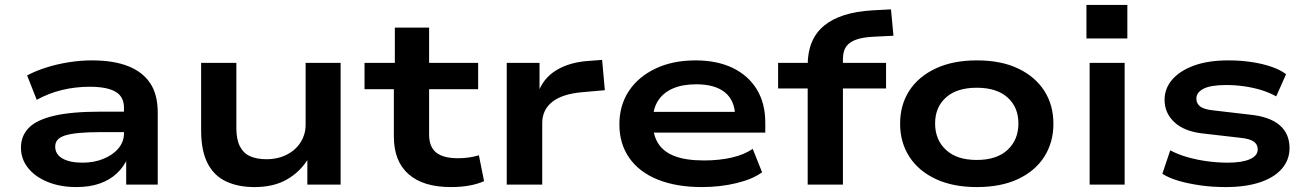

<svg xmlns="http://www.w3.org/2000/svg" viewBox="-20 -749 5304 779"><path d="M290 10Q224 10 173 -11Q122 -32 93.5 -68Q65 -104 65 -150Q65 -197 96 -229.5Q127 -262 198 -279Q269 -296 389 -296H502V-213H393Q337 -213 300.5 -209.5Q264 -206 243 -199Q222 -192 213 -181Q204 -170 204 -154Q204 -123 233.5 -106Q263 -89 315 -89Q361 -89 399.5 -104.5Q438 -120 460.5 -147Q483 -174 483 -208V-312Q483 -357 448.5 -377Q414 -397 344 -397Q286 -397 232 -384Q178 -371 129 -344L90 -443Q126 -462 169 -475.5Q212 -489 259.5 -496.5Q307 -504 353 -504Q440 -504 499 -481Q558 -458 589 -412Q620 -366 620 -292V0H492V-108H498Q483 -73 454.5 -46Q426 -19 385 -4.5Q344 10 290 10Z M1013 10Q946 10 897 -13Q848 -36 822 -87Q796 -138 796 -221V-494H939V-229Q939 -183 953.5 -155Q968 -127 995 -115Q1022 -103 1061 -103Q1108 -103 1144.5 -122Q1181 -141 1200.5 -173Q1220 -205 1220 -243V-494H1362V0H1227V-104H1230Q1197 -51 1143.5 -20.5Q1090 10 1013 10Z M1809 10Q1697 10 1637.5 -42.5Q1578 -95 1578 -195V-387H1459V-494H1582V-637H1721V-494H1920V-387H1721V-203Q1721 -153 1750 -130Q1779 -107 1838 -107Q1861 -107 1882 -110Q1903 -113 1923 -119L1944 -14Q1917 -2 1883.5 4Q1850 10 1809 10Z M2036 0V-494H2169V-370H2162Q2183 -431 2237 -464Q2291 -497 2370 -502L2423 -506L2434 -383L2343 -375Q2261 -368 2220.5 -335.5Q2180 -303 2180 -250V0Z M2828 10Q2724 10 2648.5 -20.5Q2573 -51 2533 -108.5Q2493 -166 2493 -244Q2493 -321 2531 -379Q2569 -437 2639 -470.5Q2709 -504 2802 -504Q2889 -504 2952.5 -473.5Q3016 -443 3050.5 -386.5Q3085 -330 3085 -251V-211H2605V-295H2985L2963 -275Q2962 -341 2921.5 -374Q2881 -407 2805 -407Q2749 -407 2710 -390Q2671 -373 2650 -340.5Q2629 -308 2629 -261V-251Q2629 -201 2650.5 -167Q2672 -133 2717.5 -115.5Q2763 -98 2837 -98Q2897 -98 2948 -109.5Q2999 -121 3034 -145L3072 -50Q3034 -22 2968 -6Q2902 10 2828 10Z M3257 0V-390H3137V-494H3288L3257 -462V-485Q3257 -589 3322.5 -644Q3388 -699 3519 -707L3595 -711L3605 -604L3524 -600Q3482 -598 3454.5 -588.5Q3427 -579 3413.5 -560.5Q3400 -542 3400 -509V-468L3368 -494H3575V-390H3400V0Z M3943 10Q3846 10 3776 -23Q3706 -56 3669 -114Q3632 -172 3632 -247Q3632 -323 3669 -380.5Q3706 -438 3776 -471Q3846 -504 3943 -504Q4042 -504 4111 -471Q4180 -438 4217 -380.5Q4254 -323 4254 -247Q4254 -172 4217.5 -114Q4181 -56 4111.5 -23Q4042 10 3943 10ZM3943 -100Q4024 -100 4068 -141Q4112 -182 4112 -248Q4112 -314 4068 -353.5Q4024 -393 3943 -393Q3862 -393 3818 -353.5Q3774 -314 3774 -248Q3774 -182 3818 -141Q3862 -100 3943 -100Z M4388 -593V-729H4554V-593ZM4401 0V-494H4543V0Z M4954 10Q4898 10 4849.5 3Q4801 -4 4761.5 -15.5Q4722 -27 4696 -44L4728 -139Q4760 -122 4799 -111Q4838 -100 4880 -94.5Q4922 -89 4961 -89Q5019 -89 5051 -103Q5083 -117 5083 -143Q5083 -163 5067 -174.5Q5051 -186 5012 -190L4864 -207Q4786 -215 4745.5 -252.5Q4705 -290 4705 -344Q4705 -390 4736 -426Q4767 -462 4824.5 -483Q4882 -504 4964 -504Q5015 -504 5060 -497Q5105 -490 5140.5 -477.5Q5176 -465 5198 -448L5158 -358Q5129 -374 5096 -384Q5063 -394 5027 -399Q4991 -404 4955 -404Q4892 -404 4863 -389Q4834 -374 4834 -349Q4834 -329 4849.5 -317Q4865 -305 4904 -301L5050 -284Q5131 -276 5171.5 -241.5Q5212 -207 5212 -148Q5212 -100 5180.5 -64Q5149 -28 5091 -9Q5033 10 4954 10Z"/></svg>

Font: Nunito Sans 10pt Expanded
Style: Bold
Weight: 700
Width: 7
Designer: Vernon Adams
Foundry: Vernon Adams
Version: Version 3.101;gftools[0.9.27]